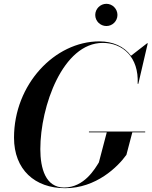

<svg xmlns="http://www.w3.org/2000/svg" viewBox="-20 -977 795 1007"><path d="M479.5 -898.5C479.5 -866.5 506 -840.5 538 -840.5C570 -840.5 596 -866.5 596 -898.5C596 -930.5 570 -957 538 -957C506 -957 479.5 -930.5 479.5 -898.5ZM446.5 -287V-283H540L498.5 -125C478.5 -93 422.5 6.5 316 6.5C219.5 6.5 191.5 -93 191.5 -195C191.5 -419.5 309.5 -752 519 -752C622.5 -752 709 -678.5 702 -537.5H705.5L755 -750H751.5L667 -684.5C631 -734 571.5 -760 501.5 -760C266 -760 53.5 -533 53.5 -255C53.5 -87 163 10 321.5 10C484.5 10 598 -102 643 -165L674 -283H741.5V-287Z"/></svg>

Font: Bodoni* 48pt Medium
Style: Italic
Weight: 500
Italic angle: -13°
Version: Version 2.3